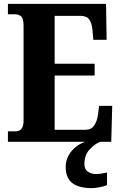

<svg xmlns="http://www.w3.org/2000/svg" viewBox="-20 -734 625 994"><path d="M21 0V-54H60Q102 -54 102 -109V-600Q102 -639 89 -649.5Q76 -660 59 -660H21V-714H529L532 -528H463L459 -576Q456 -613 442.5 -632.5Q429 -652 396 -652H263V-404H470V-343H263V-62H421Q452 -62 467 -83.5Q482 -105 487 -138L493 -186H561L556 0ZM456 240Q388 240 354 213.5Q320 187 320 130Q320 99 334.5 72Q349 45 373 26Q397 7 423 0H499Q472 10 444.5 39Q417 68 417 115Q417 142 434.5 154.5Q452 167 478 167Q500 167 534 159V224Q520 231 494.5 235.5Q469 240 456 240Z"/></svg>

Font: Noto Serif Hebrew Condensed ExtraBold
Style: Regular
Weight: 800
Width: 3
Designer: Monotype Design Team
Foundry: Monotype Imaging Inc.
Version: Version 2.004; ttfautohint (v1.8.4.7-5d5b)